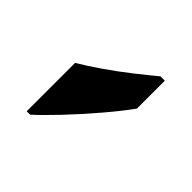

<svg xmlns="http://www.w3.org/2000/svg" viewBox="-36 -888 404 404"><g transform="rotate(-45 165.5 -686.0)"><path d="M184 -766Q197 -744 216 -716.5Q235 -689 255.5 -663Q276 -637 291 -619V-606H208Q183 -624 150 -652Q117 -680 86.5 -709Q56 -738 40 -756V-766Z"/></g></svg>

Font: Noto Sans Bassa Vah SemiBold
Style: Regular
Weight: 600
Designer: Monotype Design Team
Foundry: Monotype Imaging Inc.
Version: Version 2.002; ttfautohint (v1.8.4.7-5d5b)